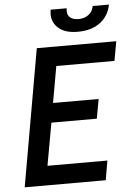

<svg xmlns="http://www.w3.org/2000/svg" viewBox="-59 -933 675 977"><g transform="rotate(-5 278.0 -444.5)"><path d="M150 -700H556L538 -601H241L208 -415H441L423 -316H191L152 -99H458L441 0H27ZM235 -866Q235 -873 237 -889H319Q318 -885 318 -875Q318 -852 333.5 -840.5Q349 -829 375 -829Q404 -829 425.5 -844.5Q447 -860 452 -889H535Q525 -833 481 -799Q437 -765 365 -765Q302 -765 268.5 -793.5Q235 -822 235 -866Z"/></g></svg>

Font: Cabin Medium
Style: Italic
Weight: 500
Italic angle: -7°
Designer: Pablo Impallari
Foundry: Pablo Impallari. http://www.impallari.com Igino Marini. http://www.ikern.com
Version: Version 2.200